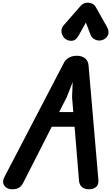

<svg xmlns="http://www.w3.org/2000/svg" viewBox="-20 -1388 818 1408"><path d="M68.5 0Q46 0 28 -11.2Q10 -22.5 4.2 -42.8Q-1.5 -63 12.5 -90L449 -928Q460 -949.5 483.8 -964.2Q507.5 -979 544 -979Q579.5 -979 603 -961Q626.5 -943 629.5 -907.5L701.5 -69.5Q704.5 -34.5 685 -17.2Q665.5 0 633 0Q599 0 580.5 -16.8Q562 -33.5 559.5 -61L527 -458.5H359.5L151 -49Q137 -21.5 118 -10.8Q99 0 68.5 0ZM413.5 -566H517.5L508.5 -674.5L513 -786.5L469.5 -675.5ZM729.5 -1094Q702.5 -1086 677.8 -1097.5Q653 -1109 643.5 -1134L610 -1222.5L556 -1126.5Q536 -1090 506 -1088.8Q476 -1087.5 454.5 -1106.5Q434 -1126 431 -1153.5Q428 -1181 446.5 -1202L571 -1344.5Q582 -1357 595.8 -1362.8Q609.5 -1368.5 623.5 -1368.5Q640.5 -1368.5 656.2 -1361.5Q672 -1354.5 682.5 -1336L764 -1191.5Q784.5 -1155 770.8 -1128.8Q757 -1102.5 729.5 -1094Z"/></svg>

Font: Edu QLD Hand
Style: Regular
Weight: 400
Designer: Tina and Corey Anderson, Eben Sorkin
Foundry: Sorkin Type Co.
Version: Version 2.000